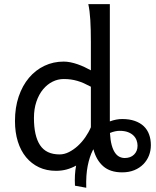

<svg xmlns="http://www.w3.org/2000/svg" viewBox="-20 -801 741 914"><path d="M549.3 -178.2Q539.6 -178.2 527.8 -175.8Q516.1 -173.3 503.4 -168Q505.4 -133.8 511.5 -111.1Q517.6 -88.4 527.1 -74.5Q536.6 -60.5 548.6 -54.7Q560.5 -48.8 573.7 -48.8Q601.6 -48.8 618.2 -65.2Q634.8 -81.5 634.8 -107.4Q634.8 -120.6 630.1 -133.3Q625.5 -146 615.2 -156Q605 -166 588.9 -172.1Q572.8 -178.2 549.3 -178.2ZM283.2 -424.8Q255.4 -424.8 230 -412.1Q204.6 -399.4 184.8 -375.5Q165 -351.6 153.3 -317.1Q141.6 -282.7 141.6 -239.3Q141.6 -153.8 170.7 -109.9Q199.7 -65.9 263.7 -65.9Q286.1 -65.9 308.3 -77.1Q330.6 -88.4 350.3 -106.4Q370.1 -124.5 386.2 -147.7Q402.3 -170.9 412.6 -195.3V-388.2Q394.5 -397.9 378.9 -404.8Q363.3 -411.6 348.1 -416Q333 -420.4 317.4 -422.6Q301.8 -424.8 283.2 -424.8ZM421.9 -85.9Q406.2 -55.2 397.5 -11.5Q388.7 32.2 390.6 92.8L336.9 83Q334 31.2 342.3 -12.7Q320.3 -0.5 296.6 5.9Q272.9 12.2 246.6 12.2Q201.7 12.2 165.8 -4.6Q129.9 -21.5 104.2 -52.5Q78.6 -83.5 64.9 -127.2Q51.3 -170.9 51.3 -224.6Q51.3 -289.6 69.1 -341.8Q86.9 -394 118.2 -430.9Q149.4 -467.8 191.7 -487.8Q233.9 -507.8 283.2 -507.8Q298.8 -507.8 315.7 -504.4Q332.5 -501 349.4 -495.1Q366.2 -489.3 382.3 -481.7Q398.4 -474.1 412.6 -466.3V-603Q412.6 -662.1 409.9 -706.3Q407.2 -750.5 400.4 -781.2H502.9V-223.1Q533.7 -234.4 561.5 -234.4Q596.2 -234.4 621.8 -225.3Q647.5 -216.3 664.6 -200Q681.6 -183.6 689.9 -160.6Q698.2 -137.7 698.2 -109.9Q698.2 -84 689.2 -60.8Q680.2 -37.6 662.6 -19.5Q645 -1.5 619.6 9Q594.2 19.5 561.5 19.5Q504.4 19.5 471.2 -9.8Q438 -39.1 424.8 -90.3Z"/></svg>

Font: Andika Phon
Style: Regular
Weight: 400
Designer: Victor Gaultney, Annie Olsen, Julie Remington, Don Collingsworth, Eric Hays, Becca Hirsbrunner
Foundry: SIL International
Version: Version 5.000